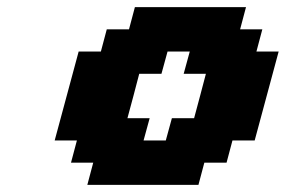

<svg xmlns="http://www.w3.org/2000/svg" viewBox="-20 -895 804 540"><path d="M225.6 -375H538.1L554.7 -437.5H617.2L633.8 -500H696.3Q707.5 -541.5 730 -625Q752.4 -708.5 763.7 -750H701.2L717.8 -812.5H655.3L671.9 -875H359.4L342.8 -812.5H280.3L263.7 -750H201.2Q189.9 -708.5 167.5 -625Q145 -541.5 133.8 -500H196.3L179.7 -437.5H242.2ZM446.3 -500H383.8L400.9 -562.5H338.4Q344.2 -583.5 355.2 -625Q366.2 -666.5 371.6 -687.5H434.1L451.2 -750H513.7L496.6 -687.5H559.1Q553.7 -667 542.7 -625.2Q531.7 -583.5 525.9 -562.5H463.4Z"/></svg>

Font: Faithful 32x
Style: SemiboldOblique
Weight: 400
Foundry: Faithful Resource Pack
Version: Version 1.0; January 27, 2023